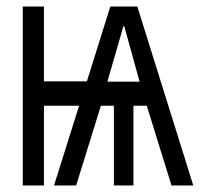

<svg xmlns="http://www.w3.org/2000/svg" viewBox="-20 -570 640 590"><path d="M50 -550H115V-320H247L319 -550H402L574 0H507L431 -245H390V0H330V-245H290L214 0H146L223 -245H115V0H50ZM409 -319 362 -489H359L310 -319Z"/></svg>

Font: JuliaMono ExtraBold
Style: Regular
Weight: 800
Monospace: yes
Designer: cormullion
Foundry: corm
Version: Version 0.055; ttfautohint (v1.8.4)